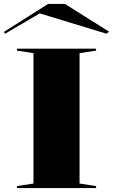

<svg xmlns="http://www.w3.org/2000/svg" viewBox="-21 -955 574 975"><path d="M467 -708V-698L383 -685V-23L467 -10V0H65V-10L149 -23V-685L65 -698V-708ZM5 -784 -1 -793 223 -935H309L533 -794L519 -784L181 -887Z"/></svg>

Font: Kalnia Expanded
Style: Regular
Weight: 400
Width: 7
Designer: Frida Medrano
Foundry: Frida Medrano
Version: Version 1.105